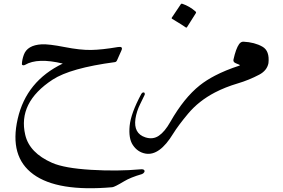

<svg xmlns="http://www.w3.org/2000/svg" viewBox="-20 -497 1522 1032"><path d="M632.8 -226.1 608.9 -172.4Q605 -164.1 597.7 -163.1Q358.4 -131.3 262.7 -68.8Q74.7 54.2 115.7 228Q138.2 324.7 260.3 378.4Q326.2 407.2 469.2 415.8Q612.3 424.3 734.9 413.1Q750.5 411.6 754.9 417.2Q759.3 422.9 754.6 429.7Q750 436.5 742.2 439Q681.6 456.5 647 477.5Q595.7 508.3 583.5 509.3Q289.6 535.2 159.2 439.9Q28.8 344.7 75.2 141.6Q121.6 -61.5 317.4 -155.3Q182.1 -188 114.7 -148.4Q108.9 -145 103.3 -146.2Q97.7 -147.5 97.7 -152.8Q98.6 -176.3 107.9 -202.1Q126.5 -254.4 204.1 -258.8Q242.7 -260.7 327.1 -244.1Q411.6 -227.5 470 -228.5Q528.3 -229.5 613.8 -244.1Q643.1 -249 632.8 -226.1Z M952.1 -474.6Q954.6 -478.5 960.4 -476.6Q1000 -462.9 1031.2 -435.1Q1035.6 -431.2 1032.7 -426.3L984.9 -350.6Q981.9 -346.2 974.9 -352.1Q967.8 -357.9 904.8 -396Q900.9 -398.4 903.3 -401.9ZM1135.3 0Q1048.3 45.4 990.7 114.3Q938.5 176.8 910.6 221.7Q837.4 341.8 762.2 328.6Q719.2 320.8 693.8 282.2Q670.4 247.1 676.8 179.9Q683.1 112.8 739.3 8.3Q743.2 1 749 -0.2Q754.9 -1.5 757.1 3.2Q759.3 7.8 757.8 12.2Q756.3 16.6 733.4 62.5Q713.9 101.6 708 141.6Q696.8 220.2 761.2 241.2Q802.2 254.4 834 232.4Q865.7 210.9 895.5 158.2Q969.2 28.8 1054.2 -38.6Q1089.4 -66.4 1135.3 -90.3Q1154.3 -100.1 1153.8 -82Q1152.8 -43 1147 -12.7Q1145.5 -5.4 1135.3 0Z M1135.3 -90.3Q1192.4 -120.1 1266.1 -144Q1272.9 -146.5 1264.6 -149.9L1247.1 -157.2Q1231.9 -163.6 1234.9 -176.8Q1248 -235.8 1265.1 -259.8Q1274.9 -273.4 1288.6 -272.9Q1348.6 -270 1390.6 -246.1Q1430.2 -223.6 1422.9 -157.2Q1415 -117.7 1373.5 -95.7Q1317.9 -66.4 1258.3 -48.8Q1190.9 -28.8 1135.3 0Q1116.7 -8.3 1116.7 -30.8Q1116.7 -54.2 1125.5 -71.3Z"/></svg>

Font: Amiri Quran
Style: Regular
Weight: 400
Designer: Khaled Hosny
Version: Version 000.105